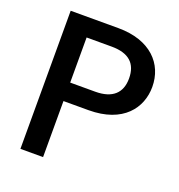

<svg xmlns="http://www.w3.org/2000/svg" viewBox="-127 -801 848 908"><g transform="rotate(20 297.5 -347.5)"><path d="M75 0H189V-282H315C489 -282 561 -383 561 -488C561 -604 477 -695 315 -695H75ZM189 -375V-602H315C401 -602 444 -564 444 -488C444 -416 402 -375 315 -375Z"/></g></svg>

Font: Poppins Medium
Style: Regular
Weight: 500
Designer: Ninad Kale (Devanagari), Jonny Pinhorn (Latin)
Foundry: Indian Type Foundry
Version: 4.004